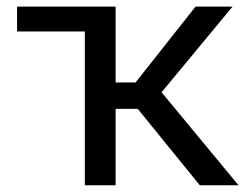

<svg xmlns="http://www.w3.org/2000/svg" viewBox="-20 -548 729 568"><path d="M685.5 0H571L387.5 -226H322V0H231V-455H30.5V-528.5H322V-304H381L558.5 -528.5H668L458 -275Z"/></svg>

Font: Roberto Sans
Style: Regular
Weight: 400
Designer: Google (font) & Cristiano Sobral (main changes)
Version: Version 1.500; ttfautohint (v1.8.4.7-5d5b-dirty)